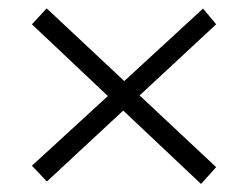

<svg xmlns="http://www.w3.org/2000/svg" viewBox="-20 -548 600 464"><path d="M57.1 -147.5 240.7 -315.9 57.1 -489.3 92.8 -527.8 280.3 -352.1 470.7 -527.3 502.4 -489.3 317.4 -317.4 502.4 -144 465.8 -103.5 277.8 -280.8 93.3 -109.4Z"/></svg>

Font: Vidaloka 
Style: Regular
Weight: 400
Designer: Cyreal (www.cyreal.org)
Foundry: Cyreal (www.cyreal.org)
Version: Version 1.011